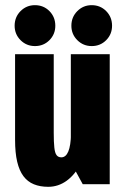

<svg xmlns="http://www.w3.org/2000/svg" viewBox="-20 -710 490 740"><path d="M165.9 10Q134.5 10 110.5 0.2Q86.5 -9.5 70.4 -30.9Q54.3 -52.3 46.2 -86.8Q38.1 -121.3 38.1 -171.3V-501H187.1V-198.6Q187.1 -162.1 189.4 -141.4Q191.6 -120.6 198 -112.1Q204.4 -103.6 216.4 -103.6Q225.1 -103.6 231.9 -109.3Q238.6 -115 243.3 -126.3Q248 -137.6 250.6 -154.5Q253.1 -171.3 253.6 -193L325.6 -189.6Q315.4 -126.4 292.5 -81.7Q269.6 -37 237.1 -13.5Q204.7 10 165.9 10ZM298.9 0 253 -84V-501H402.9V0ZM114.8 -532.4Q82.1 -532.4 59.2 -555.2Q36.4 -578.1 36.4 -610.8Q36.4 -644.2 59.2 -667.2Q82.1 -690.1 114.6 -690.1Q147.9 -690.1 170.6 -667.2Q193.2 -644.2 193.2 -610.8Q193.2 -578.1 170.6 -555.2Q147.9 -532.4 114.8 -532.4ZM333.5 -532.4Q300.9 -532.4 278 -555.2Q255.1 -578.1 255.1 -610.8Q255.1 -644.2 278 -667.2Q300.9 -690.1 333.3 -690.1Q366.6 -690.1 389.3 -667.2Q411.9 -644.2 411.9 -610.8Q411.9 -578.1 389.3 -555.2Q366.6 -532.4 333.5 -532.4Z"/></svg>

Font: League Mono Thin Condensed
Style: Regular
Weight: 100
Width: 1
Designer: Tyler Finck
Foundry: The League of Moveable Type / Tyler Finck
Version: Version 2.300;RELEASE